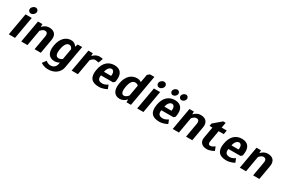

<svg xmlns="http://www.w3.org/2000/svg" viewBox="128 -2124 5518 3743"><g transform="rotate(30 2887.5 -252.5)"><path d="M133 -500 45 0H185L273 -500ZM241 -715C201 -715 159 -680 152 -640C145 -600 174 -565 214 -565C254 -565 295 -600 302 -640C309 -680 281 -715 241 -715Z M623 -415C668 -415 692 -385 681 -320L625 0H765L821 -320C842 -440 784 -510 664 -510C574 -510 517 -440 517 -440H512L513 -500H413L325 0H465L527 -355C527 -355 568 -415 623 -415Z M1199 -110C1199 -110 1164 -80 1119 -80C1064 -80 1031 -120 1054 -250C1076 -375 1123 -415 1168 -415C1223 -415 1242 -355 1242 -355ZM1408 -500H1308L1287 -440H1282C1282 -440 1249 -510 1159 -510C1044 -510 944 -425 914 -250C883 -75 953 10 1078 10C1138 10 1183 -20 1183 -20L1178 10C1165 80 1118 120 1053 120C983 120 950 80 950 80H940L881 160C881 160 942 210 1047 210C1197 210 1297 125 1318 10Z M1757 -410C1792 -410 1825 -400 1825 -400H1835L1873 -500C1873 -500 1834 -510 1799 -510C1709 -510 1652 -440 1652 -440H1647L1648 -500H1548L1460 0H1600L1661 -350C1661 -350 1702 -410 1757 -410Z M2119 -420C2159 -420 2192 -380 2177 -295H2017C2032 -380 2079 -420 2119 -420ZM2073 10C2173 10 2252 -40 2252 -40L2221 -120H2211C2211 -120 2164 -80 2099 -80C2019 -80 1986 -120 2001 -205H2271L2306 -235L2310 -260C2339 -425 2269 -510 2134 -510C1999 -510 1899 -425 1869 -250C1838 -75 1908 10 2073 10Z M2680 -145C2680 -145 2639 -85 2584 -85C2539 -85 2507 -125 2529 -250C2552 -380 2599 -420 2654 -420C2699 -420 2723 -390 2723 -390ZM2918 -700H2818L2771 -660L2739 -480C2739 -480 2704 -510 2644 -510C2519 -510 2419 -425 2389 -250C2358 -75 2428 10 2543 10C2633 10 2690 -60 2690 -60H2695V0H2795Z M3023 -500 2935 0H3075L3163 -500ZM3131 -715C3091 -715 3049 -680 3042 -640C3035 -600 3064 -565 3104 -565C3144 -565 3185 -600 3192 -640C3199 -680 3171 -715 3131 -715Z M3479 -420C3519 -420 3552 -380 3537 -295H3377C3392 -380 3439 -420 3479 -420ZM3433 10C3533 10 3612 -40 3612 -40L3581 -120H3571C3571 -120 3524 -80 3459 -80C3379 -80 3346 -120 3361 -205H3631L3666 -235L3670 -260C3699 -425 3629 -510 3494 -510C3359 -510 3259 -425 3229 -250C3198 -75 3268 10 3433 10ZM3432 -710C3395 -710 3356 -677 3349 -640C3343 -603 3370 -570 3407 -570C3444 -570 3483 -603 3489 -640C3496 -677 3469 -710 3432 -710ZM3627 -710C3590 -710 3551 -677 3544 -640C3538 -603 3565 -570 3602 -570C3639 -570 3678 -603 3684 -640C3691 -677 3664 -710 3627 -710Z M4033 -415C4078 -415 4102 -385 4091 -320L4035 0H4175L4231 -320C4252 -440 4194 -510 4074 -510C3984 -510 3927 -440 3927 -440H3922L3923 -500H3823L3735 0H3875L3937 -355C3937 -355 3978 -415 4033 -415Z M4529 -80C4499 -80 4478 -105 4488 -160L4532 -410H4647L4663 -500H4548L4569 -620H4514L4337 -470L4327 -410H4392L4348 -160C4330 -60 4388 10 4503 10C4583 10 4662 -40 4662 -40L4631 -120H4621C4621 -120 4574 -80 4529 -80Z M4989 -420C5029 -420 5062 -380 5047 -295H4887C4902 -380 4949 -420 4989 -420ZM4943 10C5043 10 5122 -40 5122 -40L5091 -120H5081C5081 -120 5034 -80 4969 -80C4889 -80 4856 -120 4871 -205H5141L5176 -235L5180 -260C5209 -425 5139 -510 5004 -510C4869 -510 4769 -425 4739 -250C4708 -75 4778 10 4943 10Z M5543 -415C5588 -415 5612 -385 5601 -320L5545 0H5685L5741 -320C5762 -440 5704 -510 5584 -510C5494 -510 5437 -440 5437 -440H5432L5433 -500H5333L5245 0H5385L5447 -355C5447 -355 5488 -415 5543 -415Z"/></g></svg>

Font: Scada
Style: Bold Italic
Weight: 700
Designer: Jovanny Lemonad
Foundry: Jovanny Lemonad
Version: Version 3.005